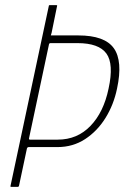

<svg xmlns="http://www.w3.org/2000/svg" viewBox="-20 -728 495 748"><path d="M436 -383Q423 -320 391 -268.5Q359 -217 311.5 -186Q264 -155 204 -155H92Q87 -155 85 -150L54 -4Q53 0 49 0H24Q22 0 21 -1Q20 -2 21 -4L170 -704Q170 -708 174 -708H198Q202 -708 202.5 -707Q203 -706 202 -703L181 -600Q180 -598 179.5 -595Q179 -592 178 -590H285Q388 -590 423.5 -540Q459 -490 436 -383ZM403 -383Q424 -479 394.5 -519.5Q365 -560 282 -560H177Q174 -560 173 -559Q172 -558 171 -556L93 -189Q92 -184 97 -184H205Q281 -184 332.5 -237.5Q384 -291 403 -383Z"/></svg>

Font: Glory Thin Thin
Style: Italic
Weight: 250
Italic angle: -12°
Version: Version 1.011